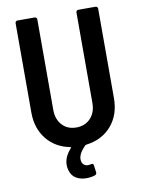

<svg xmlns="http://www.w3.org/2000/svg" viewBox="-95 -765 748 1010"><g transform="rotate(-10 278.5 -260.0)"><path d="M395 -700H487Q492 -700 495.5 -696.5Q499 -693 499 -688V-210Q499 -121 449 -63Q399 -5 314 6Q312 6 308 8Q270 46 270 76Q270 95 280 104.5Q290 114 305 114Q309 114 319 112L325 111Q333 111 334 121L339 158V161Q339 169 330 173Q309 180 284 180Q252 180 228 165.5Q204 151 196 118Q193 106 193 93Q193 51 230 10Q234 6 228 4Q150 -11 104 -68.5Q58 -126 58 -210V-688Q58 -693 61.5 -696.5Q65 -700 70 -700H162Q167 -700 170.5 -696.5Q174 -693 174 -688V-204Q174 -154 202.5 -123Q231 -92 278 -92Q325 -92 354 -123Q383 -154 383 -204V-688Q383 -693 386.5 -696.5Q390 -700 395 -700Z"/></g></svg>

Font: Barlow Semi Condensed SemiBold
Style: Regular
Weight: 600
Width: 4
Designer: Jeremy Tribby
Foundry: Tribby Type
Version: Version 1.408